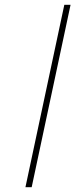

<svg xmlns="http://www.w3.org/2000/svg" viewBox="-20 -780 351 800"><path d="M86 0 248 -760H274L112 0Z"/></svg>

Font: Noto Sans Disp Thin
Style: Italic
Weight: 100
Italic angle: -12°
Designer: Monotype Design Team
Foundry: Monotype Imaging Inc.
Version: Version 2.000;GOOG;noto-source:20170915:90ef993387c0